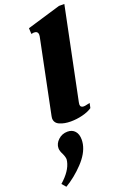

<svg xmlns="http://www.w3.org/2000/svg" viewBox="-226 -780 822 1239"><g transform="rotate(-20 184.5 -160.5)"><path d="M65 -51Q65 -55 67 -65L171 -574Q172 -578 172 -585Q172 -611 144 -611Q140 -611 126 -608L124 -648L355 -717H392L263 -89Q261 -79 261 -75Q261 -53 284 -53Q293 -53 306.5 -56.5Q320 -60 327 -61L320 -28Q294 -10 253.5 0Q213 10 173 10Q129 10 97 -4Q65 -18 65 -51ZM-23 368Q48 306 61 244Q63 234 63 230Q63 214 51 188Q38 164 38 145Q38 114 64.5 89Q91 64 129 64Q161 64 179.5 85Q198 106 198 143Q198 158 195 174Q183 235 125 296Q67 357 1 396Z"/></g></svg>

Font: Taviraj Black
Style: Italic
Weight: 900
Italic angle: -12°
Designer: Katatrad Team
Foundry: CadsonDemak
Version: Version 1.001